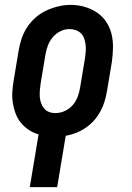

<svg xmlns="http://www.w3.org/2000/svg" viewBox="-20 -551 540 786"><path d="M102 215 138 -1Q116 -7 97.5 -19.5Q79 -32 65.5 -48.5Q52 -65 44 -86Q36 -107 32.5 -129.5Q29 -152 30.5 -175.5Q32 -199 36 -222L56 -342Q60 -367 68 -391.5Q76 -416 90.5 -438.5Q105 -461 125.5 -479Q146 -497 170 -508Q194 -519 219 -525Q244 -531 269 -531Q299 -531 326.5 -523Q354 -515 376.5 -500Q399 -485 414.5 -462Q430 -439 436.5 -412Q443 -385 442.5 -356Q442 -327 438 -298L418 -178Q414 -156 408 -135.5Q402 -115 391 -95Q380 -75 365 -58Q350 -41 331 -28Q312 -15 291.5 -7Q271 1 249 5L214 215ZM207 -88Q226 -88 245 -96.5Q264 -105 277.5 -120.5Q291 -136 298 -155Q305 -174 308 -193L328 -313Q330 -327 331 -340.5Q332 -354 330.5 -367Q329 -380 325 -392.5Q321 -405 312 -414Q303 -423 290.5 -427.5Q278 -432 265 -432Q245 -432 227 -423Q209 -414 196 -398.5Q183 -383 176 -364.5Q169 -346 166 -327L146 -207Q144 -193 143 -179.5Q142 -166 143 -153Q144 -140 148.5 -128Q153 -116 161 -106.5Q169 -97 181 -92.5Q193 -88 207 -88Z"/></svg>

Font: Iosevka Gothic
Style: Bold Italic
Weight: 700
Italic angle: -9°
Monospace: yes
Designer: Belleve Invis
Foundry: Belleve Invis
Version: Version 15.5.1; ttfautohint (v1.8.4)